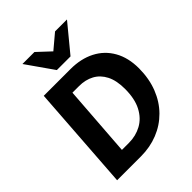

<svg xmlns="http://www.w3.org/2000/svg" viewBox="-231 -935 1053 1053"><g transform="rotate(-45 295.5 -409.0)"><path d="M50.3 0 93.3 -612H300.4Q381.4 -612 441.9 -580.8Q502.4 -549.7 535.8 -490.7Q569.3 -431.8 569.4 -348.9Q568.8 -268.7 543.6 -204.5Q518.4 -140.3 473.1 -94.5Q427.8 -48.7 367 -24.4Q306.2 0 234.4 0ZM186.6 -99.1H241.3Q294.7 -99.1 338.9 -123.2Q383.2 -147.2 409.3 -197.2Q435.4 -247.1 435.4 -323.9Q435.4 -388.5 414 -430.5Q392.5 -472.4 354.8 -492.6Q317.1 -512.9 268.3 -512.9H216.7ZM243.9 -661 133.9 -818H227L302.8 -747.2L386.9 -818H479.4L349.9 -661Z"/></g></svg>

Font: Ancizar Sans Thin
Style: Italic
Weight: 100
Italic angle: -4°
Designer: Cesar Puertas, Viviana Monsalve, Julian Moncada, Julian Prieto, Jose Castro, Mariel Hernandez, Felipe Aragon, Sara Alarc
Version: Version 8.100